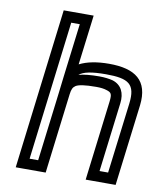

<svg xmlns="http://www.w3.org/2000/svg" viewBox="-84 -792 741 884"><g transform="rotate(10 286.5 -350.0)"><path d="M391 -519C335 -519 288 -510 253 -492L279 -700L282 -725H257H167H142L139 -700L53 0L50 25H75H165H190L193 0L236 -349C239 -373 244 -383 256 -391C269 -399 297 -404 351 -404C372 -404 387 -402 399 -398C423 -391 427 -384 423 -349L380 0L377 25H402H492H517L520 0L564 -355C578 -474 513 -519 391 -519ZM186 -349 180 -300 146 -25H106L186 -675H226L195 -425L186 -349ZM385 -469C492 -469 525 -447 514 -355L473 -25H433L473 -349C479 -397 462 -434 419 -447C403 -451 381 -454 357 -454C318 -454 284 -451 260 -444C280 -461 318 -469 385 -469Z"/></g></svg>

Font: Gamestation Text Outline
Style: Italic
Weight: 400
Designer: Jonas Hecksher
Foundry: Jonas Hecksher, Playtypeª, e-types AS
Version: Version 1.003